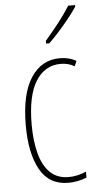

<svg xmlns="http://www.w3.org/2000/svg" viewBox="-55 -797 423 841"><g transform="rotate(-5 156.5 -376.5)"><path d="M212 10Q127 10 87 -62Q47 -134 47 -256Q47 -394 93.5 -465.5Q140 -537 221 -537Q262 -537 293 -519L283 -496Q257 -512 222 -512Q153 -512 113 -448.5Q73 -385 73 -257Q73 -186 87.5 -131Q102 -76 133.5 -45.5Q165 -15 215 -15Q253 -15 292 -32V-6Q276 1 254 5.5Q232 10 212 10ZM308 -756Q292 -732 269.5 -704Q247 -676 224 -650.5Q201 -625 181 -606H167V-618Q201 -658 227 -691Q253 -724 278 -763H308Z"/></g></svg>

Font: Noto Sans Thai ExtCond Thin
Style: Regular
Weight: 100
Width: 2
Designer: Monotype Design Team
Foundry: Monotype Imaging Inc.
Version: Version 2.002; ttfautohint (v1.8.4.7-5d5b)